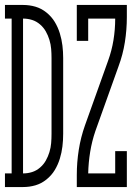

<svg xmlns="http://www.w3.org/2000/svg" viewBox="-29 -755 549 775"><path d="M-9 0V-55H18V-680H-9V-735H64Q90 -735 114 -728Q138 -721 158.5 -704.5Q179 -688 192 -666.5Q205 -645 212.5 -620.5Q220 -596 223 -571Q226 -546 226 -521V-215Q226 -189 223 -164Q220 -139 212.5 -114.5Q205 -90 192 -68.5Q179 -47 158.5 -30.5Q138 -14 114 -7Q90 0 64 0ZM64 -55Q83 -55 100.5 -60.5Q118 -66 132.5 -78.5Q147 -91 156 -107Q165 -123 170.5 -141Q176 -159 177.5 -177.5Q179 -196 179 -215V-521Q179 -539 177.5 -557.5Q176 -576 170.5 -594Q165 -612 156 -628Q147 -644 132.5 -656.5Q118 -669 100.5 -674.5Q83 -680 64 -680ZM281 0V-49Q281 -100 289 -150.5Q297 -201 314 -249L407 -509Q422 -550 429 -593Q436 -636 436 -680H327V-590H281V-735H483V-686Q483 -635 475 -584.5Q467 -534 449 -486L356 -226Q342 -185 335 -142Q328 -99 327 -55H436V-145H483V0Z"/></svg>

Font: Iosevka Curly Slab Light
Style: Regular
Weight: 300
Monospace: yes
Designer: Belleve Invis
Foundry: Belleve Invis
Version: Version 22.1.2; ttfautohint (v1.8.4)